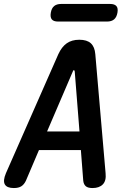

<svg xmlns="http://www.w3.org/2000/svg" viewBox="-51 -941 671 971"><path d="M370 -27 358 -182H146L80 -27Q71 -8 57 1Q43 10 19 10Q-16 10 -26.5 -8.5Q-37 -27 -21 -65L244 -667Q261 -704 286.5 -722Q312 -740 350 -740Q389 -740 408.5 -722Q428 -704 431 -667L483 -65Q487 -27 469 -8.5Q451 10 417 10Q393 10 382.5 0.5Q372 -9 370 -27ZM351 -276 327 -579Q326 -586 322.5 -586Q319 -586 317 -579L187 -276ZM243 -832Q220 -832 211 -843Q202 -854 206 -877Q210 -900 223 -910.5Q236 -921 258 -921H506Q528 -921 537.5 -910.5Q547 -900 543 -877Q539 -854 526 -843Q513 -832 490 -832Z"/></svg>

Font: Maple Mono SemiBold
Style: Italic
Weight: 600
Italic angle: -10°
Monospace: yes
Designer: subframe7536
Version: Version 7.000